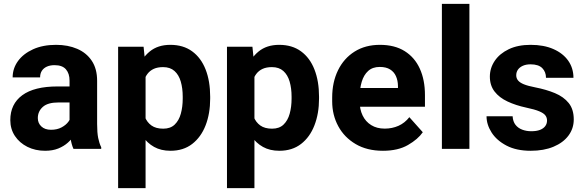

<svg xmlns="http://www.w3.org/2000/svg" viewBox="-20 -770 3024 993"><path d="M339.7 -353.2Q339.7 -389.7 321 -411.4Q302.3 -433 262.3 -433Q239.2 -433 222.3 -425.4Q205.5 -417.8 196.4 -403.7Q187.4 -389.6 187.4 -369.8H45.4Q45.4 -416.1 73 -454.2Q100.7 -492.3 151.2 -515.2Q201.7 -538.1 270 -538.1Q331.2 -538.1 379.1 -517.5Q427.1 -497 454.7 -455.6Q482.3 -414.3 482.3 -352.2V-128.7Q482.3 -83.9 487.8 -56.4Q493.4 -29 503.5 -8.4V0H360Q349.9 -21.8 344.8 -54.8Q339.7 -87.8 339.7 -121.4ZM358.6 -240.1H282.5Q226.8 -240.1 201.2 -216.9Q175.6 -193.7 175.6 -159.2Q175.6 -133.1 193.9 -116Q212.2 -98.8 243.9 -98.8Q275.5 -98.8 298.6 -111.3Q321.7 -123.7 334.4 -141.4Q347.1 -159.1 346.8 -174.2L385 -112.6Q377.7 -93 364.5 -71.7Q351.3 -50.5 330.7 -32Q310.1 -13.6 281.1 -1.9Q252.1 9.8 213.2 9.8Q162.7 9.8 121.8 -10.5Q81 -30.9 57.1 -66.8Q33.3 -102.7 33.3 -148.8Q33.3 -231.9 95.1 -277.4Q156.9 -322.9 277.5 -322.9H358.6Z M861.8 9.8Q812.8 9.8 777 -10.2Q741.2 -30.2 717 -65.8Q692.8 -101.4 677.9 -148.3Q663.1 -195.3 655.8 -249.5V-272.8Q665.3 -349.5 688.8 -409.3Q712.3 -469.1 754.3 -503.6Q796.3 -538.1 860.9 -538.1Q927.9 -538.1 973.8 -504.5Q1019.7 -471 1043.4 -410.6Q1067 -350.3 1067 -270V-259.8Q1067 -182.9 1043.4 -121.9Q1019.7 -60.9 974.1 -25.6Q928.4 9.8 861.8 9.8ZM590.9 203.1V-528.3H722.6L732.9 -426.8V203.1ZM824.3 -104.5Q861.4 -104.5 883.4 -125.6Q905.5 -146.8 915.2 -182Q925 -217.3 925 -259.8V-270Q925 -313.7 914.9 -348.2Q904.9 -382.7 882.5 -402.8Q860.1 -422.9 823.3 -422.9Q795.2 -422.9 775.4 -413.9Q755.7 -405 742.8 -388.1Q729.9 -371.3 723.3 -346.9Q716.7 -322.5 715.1 -291.5V-230.6Q717.9 -194.6 729.1 -166.1Q740.2 -137.5 763.3 -121Q786.3 -104.5 824.3 -104.5Z M1424.8 9.8Q1375.8 9.8 1340 -10.2Q1304.2 -30.2 1280 -65.8Q1255.8 -101.4 1240.9 -148.3Q1226.1 -195.3 1218.8 -249.5V-272.8Q1228.3 -349.5 1251.8 -409.3Q1275.3 -469.1 1317.3 -503.6Q1359.3 -538.1 1423.9 -538.1Q1490.9 -538.1 1536.8 -504.5Q1582.7 -471 1606.3 -410.6Q1630 -350.3 1630 -270V-259.8Q1630 -182.9 1606.3 -121.9Q1582.7 -60.9 1537.1 -25.6Q1491.4 9.8 1424.8 9.8ZM1153.9 203.1V-528.3H1285.5L1295.9 -426.8V203.1ZM1387.3 -104.5Q1424.4 -104.5 1446.4 -125.6Q1468.5 -146.8 1478.2 -182Q1488 -217.3 1488 -259.8V-270Q1488 -313.7 1477.9 -348.2Q1467.9 -382.7 1445.5 -402.8Q1423 -422.9 1386.3 -422.9Q1358.2 -422.9 1338.4 -413.9Q1318.7 -405 1305.8 -388.1Q1292.9 -371.3 1286.3 -346.9Q1279.7 -322.5 1278.1 -291.5V-230.6Q1280.9 -194.6 1292 -166.1Q1303.2 -137.5 1326.3 -121Q1349.3 -104.5 1387.3 -104.5Z M1960.6 9.8Q1878.4 9.8 1819.6 -24.8Q1760.7 -59.4 1729.4 -117.4Q1698 -175.5 1698 -245.9V-265.1Q1698 -344.9 1728.2 -406.6Q1758.4 -468.3 1813.9 -503.2Q1869.3 -538.1 1944.8 -538.1Q2021.3 -538.1 2073 -505.6Q2124.8 -473.1 2151.3 -414.8Q2177.8 -356.4 2177.8 -278.3V-217.9H1759.3V-314.8H2038.2V-326.1Q2037.7 -353.9 2027.8 -376.1Q2018 -398.2 1997.4 -411Q1976.9 -423.8 1943.9 -423.8Q1907 -423.8 1884.2 -403.1Q1861.3 -382.4 1850.7 -346.7Q1840 -311 1840 -265.1V-245.9Q1840 -204.7 1855.4 -172.8Q1870.7 -140.9 1899.9 -122.9Q1929 -104.8 1969.6 -104.8Q2008.1 -104.8 2040.9 -119.3Q2073.6 -133.9 2097.1 -164L2166.6 -86.1Q2141.8 -50 2090.1 -20.1Q2038.4 9.8 1960.6 9.8Z M2407.7 0H2265.4V-750H2407.7Z M2724.9 9.8Q2650.7 9.8 2599.7 -16.9Q2548.7 -43.6 2522.5 -84.6Q2496.3 -125.7 2496.3 -168.8H2631.2Q2632.8 -141.3 2646.2 -124.3Q2659.7 -107.2 2681.2 -99.3Q2702.6 -91.3 2727.8 -91.3Q2754.7 -91.3 2772.7 -98.2Q2790.6 -105.2 2799.9 -117.7Q2809.2 -130.2 2809.2 -146.6Q2809.2 -161.7 2800.6 -173.1Q2792.1 -184.6 2768.8 -194.4Q2745.6 -204.2 2701.3 -213.5Q2647.4 -225.1 2604.8 -245.1Q2562.2 -265 2537.8 -296.7Q2513.5 -328.3 2513.5 -373.8Q2513.5 -417.9 2538.7 -455.3Q2563.9 -492.7 2611.1 -515.4Q2658.4 -538.1 2724.2 -538.1Q2793 -538.1 2842.7 -516Q2892.4 -493.9 2919.1 -455.6Q2945.8 -417.2 2945.8 -367.7H2803.8Q2803.8 -398 2784.5 -417.7Q2765.1 -437.3 2723.9 -437.3Q2700.9 -437.3 2684.1 -429.8Q2667.4 -422.3 2658.6 -409.6Q2649.9 -396.9 2649.9 -380.6Q2649.9 -365.4 2659.2 -354Q2668.6 -342.5 2689.8 -333.9Q2711.1 -325.3 2747.8 -318.2Q2805.1 -307 2850.1 -288.3Q2895.2 -269.5 2921.3 -237.1Q2947.4 -204.7 2947.4 -152.1Q2947.4 -105.6 2920.1 -68.8Q2892.8 -32.1 2842.8 -11.2Q2792.8 9.8 2724.9 9.8Z"/></svg>

Font: Heebo
Style: Regular
Weight: 400
Designer: Oded Ezer
Foundry: Ezer Type House
Version: Version 3.100